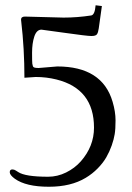

<svg xmlns="http://www.w3.org/2000/svg" viewBox="-20 -452 504 731"><path d="M127 -193.1 198 -199Q369.4 -199 408.7 -64.5Q419.9 -26.6 419.9 6.3Q419.9 39.3 416.7 58.7Q413.6 78.1 405.4 101.6Q397.2 125 384.8 146.7Q372.3 168.5 351.9 189.2Q331.5 210 306.2 225.1Q250 259 166 259Q78.9 259 36.4 228.5Q17.1 214.4 17.1 203.7Q17.1 193.1 27.1 193.1Q34.2 193.1 40.4 197.4Q46.6 201.7 49.1 202.9Q75.7 220.9 163.1 220.9Q198.7 220.9 231.6 204.7Q264.4 188.5 287.6 162.4Q337.9 105.2 337.9 33.9Q337.9 -113.8 194.8 -149.4Q156.7 -158.9 116 -158.9L73 -156Q73 -266.6 60.8 -370.6Q60.1 -376.7 60.1 -377Q60.1 -388.9 75 -388.9L221.9 -385Q274.2 -385 326.9 -393.1Q341.1 -395 344 -431.9L367.9 -429L356 -344Q353.8 -328.1 349.1 -321.5Q344.5 -314.9 328 -314.9Q311.5 -314.9 226.3 -327Q141.1 -339.1 137.9 -339.1Q119.4 -339.1 110.7 -313.1Q102.1 -287.1 102.1 -251.2Q102.1 -215.3 103 -209.5Q104 -203.6 105.2 -200.1Q106.4 -196.5 110.1 -195.1Q115 -193.1 127 -193.1Z"/></svg>

Font: Linden Hill
Style: Regular
Weight: 400
Version: Version 1.202